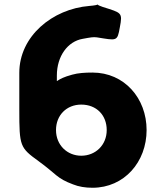

<svg xmlns="http://www.w3.org/2000/svg" viewBox="-20 -610 782 905"><path d="M465 -577C448 -583 442 -586 440 -588C437 -587 427 -584 401 -582C227 -568 71 -439 71 -267V-92C71 79 74 86 161 149C248 212 246 230 324 259C351 270 382 275 416 275C566 275 671 153 671 3C671 -147 566 -268 416 -268C381 -268 348 -266 320 -258C242 -237 248 -217 248 -235V-254C248 -345 299 -415 370 -427C408 -434 419 -436 436 -434C531 -419 533 -413 545 -482C558 -551 554 -549 465 -577ZM483 3C483 74 430 124 363 124C297 124 244 74 244 3C244 -67 294 -117 363 -117C435 -117 483 -67 483 3ZM440 -588C437 -591 444 -590 440 -588Z"/></svg>

Font: Hussar Print
Style: Bold
Weight: 700
Foundry: Cannot Into Space Fonts
Version: Version 2.00